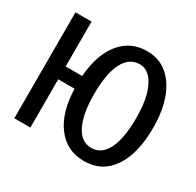

<svg xmlns="http://www.w3.org/2000/svg" viewBox="-124 -679 848 829"><g transform="rotate(30 300.0 -264.0)"><path d="M114.3 -304.7H196.8Q205.1 -415 255.4 -476.6Q305.7 -538.1 387.2 -538.1Q473.6 -538.1 523.9 -463.9Q574.2 -389.6 574.2 -263.7Q574.2 -135.3 524.9 -62.7Q475.6 9.8 386.7 9.8Q299.8 9.8 249.3 -57.4Q198.7 -124.5 195.8 -240.7H114.3V0H34.2V-528.3H114.3ZM280.3 -263.7Q280.3 -164.6 307.4 -109.9Q334.5 -55.2 385.3 -55.2Q436 -55.2 462.9 -108.9Q489.7 -162.6 489.7 -263.7Q489.7 -331.5 476.8 -377.7Q463.9 -423.8 440.9 -448.5Q418 -473.1 388.2 -473.1Q335.4 -473.1 307.9 -419.2Q280.3 -365.2 280.3 -263.7Z"/></g></svg>

Font: Cousine
Style: Regular
Weight: 400
Monospace: yes
Designer: Steve Matteson
Foundry: Monotype Imaging Inc.
Version: Version 1.21